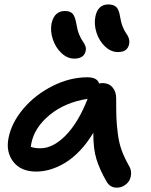

<svg xmlns="http://www.w3.org/2000/svg" viewBox="-20 -842 688 874"><path d="M517.1 -605Q485.4 -605 458.5 -630.1Q431.6 -655.3 419.4 -693.1Q407.2 -731 414.1 -766.1Q425.3 -821.8 473.1 -821.8Q497.1 -821.8 509.5 -809.8Q522 -797.9 526.9 -764.2Q530.8 -739.3 539.1 -719.2Q547.4 -699.2 554.7 -689.7Q562 -680.2 566.2 -668Q570.3 -655.8 567.9 -642.1Q561 -605 517.1 -605ZM317.9 -575.2Q286.6 -575.2 259.8 -600.3Q232.9 -625.5 220.5 -663.1Q208 -700.7 214.8 -735.8Q227.5 -792 275.9 -792Q299.3 -792 310.8 -779.3Q322.3 -766.6 328.1 -731Q332 -705.6 340.3 -685.3Q348.6 -665 356 -655.3Q363.3 -645.5 367.9 -634Q372.6 -622.6 370.1 -610.8Q363.3 -575.2 317.9 -575.2ZM145 -61Q74.7 -61 40.3 -106Q5.9 -150.9 19 -214.8Q32.7 -283.7 86.4 -347.2Q140.1 -410.6 219 -450.4Q297.9 -490.2 377.9 -490.2Q422.4 -490.2 431.2 -461.9Q440.9 -463.9 446.8 -463.9Q475.1 -463.9 491.9 -444.6Q508.8 -425.3 508.8 -395Q508.8 -335.4 510 -304.4Q511.2 -273.4 516.6 -231.7Q522 -189.9 534.4 -156.2Q546.9 -122.6 567.9 -85.9Q576.7 -71.3 576.7 -53.7Q576.7 -36.1 569.1 -21.7Q561.5 -7.3 546.1 2.4Q530.8 12.2 511.2 12.2Q480.5 12.2 464.8 -16.1Q434.1 -69.3 419.2 -116.9Q404.3 -164.6 404.8 -237.8Q377 -190.9 343.5 -156Q310.1 -121.1 276.4 -100.8Q242.7 -80.6 209.7 -70.8Q176.8 -61 145 -61ZM123 -190.9Q123 -190.4 120.1 -173.8Q137.2 -167 164.1 -167Q221.2 -167 278.8 -225.3Q336.4 -283.7 378.9 -392.1Q275.9 -376 206.5 -319.1Q137.2 -262.2 123 -190.9Z"/></svg>

Font: Shantell Sans Irregular Bouncy
Style: Italic
Weight: 500
Italic angle: -11.31°
Designer: Stephen Nixon, Anya Danilova, Shantell Martin
Foundry: Arrow Type
Version: Version 1.006;[9816181b4]